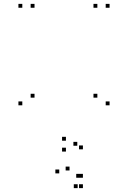

<svg xmlns="http://www.w3.org/2000/svg" viewBox="-20 -760 660 990"><path d="M158 -256.5V-276.5H138V-256.5ZM158 -720V-740H138V-720ZM95 -720V-740H75V-720ZM95 -217V-237H75V-217ZM320 21.5V1.5H300V21.5ZM545 -217V-237H525V-217ZM545 -720V-740H525V-720ZM482 -720V-740H462V-720ZM482 -256.5V-276.5H462V-256.5ZM320 -34.5V-54.5H300V-34.5ZM285.5 134V114H265.5V134ZM380.5 210V190H360.5V210ZM407.5 210V190H387.5V210ZM407.5 156.5V136.5H387.5V156.5ZM393 156.5V136.5H373V156.5ZM338.5 119V99H318.5V119ZM407.5 10V-10H387.5V10ZM378.5 -8.5V-28.5H358.5V-8.5Z"/></svg>

Font: Monaspace Neon Dots Var
Style: Regular
Weight: 400
Designer: Riley Cran and the Lettermatic Team
Version: Version 1.100 (Monaspace Neon Dots)